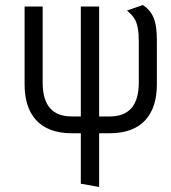

<svg xmlns="http://www.w3.org/2000/svg" viewBox="-20 -526 681 765"><path d="M375 219V5H417C548 5 605 -73 605 -189V-346C605 -407 606 -470 549 -506L486 -484C511 -461 533 -447 533 -361V-197C533 -105 493 -62 417 -62H375V-500H302V-62H266C190 -62 150 -105 150 -197V-500H78V-189C78 -73 135 5 266 5H302V206Z"/></svg>

Font: Advent Pro
Style: Medium
Weight: 500
Designer: Andreas Kalpakidis
Foundry: Andreas Kalpakidis
Version: Version 2.002 2008